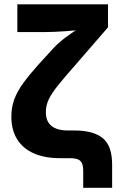

<svg xmlns="http://www.w3.org/2000/svg" viewBox="-20 -748 581 908"><path d="M373.5 140.1V61.5Q373.5 37.6 367.7 24.2Q361.8 10.7 347.7 5.4Q333.5 0 308.1 0H263.7Q191.4 0 139.9 -22.7Q88.4 -45.4 61 -89.4Q33.7 -133.3 33.7 -196.3Q33.7 -240.7 47.6 -278.3Q61.5 -315.9 90.3 -355.5Q119.1 -395 162.6 -443.4L232.9 -520.5Q257.8 -546.9 291.3 -571.8Q324.7 -596.7 357.4 -616.5Q390.1 -636.2 411.6 -647.9L393.6 -610.4Q376 -607.9 350.1 -605.5Q324.2 -603 295.2 -600.8Q266.1 -598.6 237.8 -597.4Q209.5 -596.2 187 -596.2H62V-727.5H490.7V-618.7L335.4 -439.5Q286.1 -383.8 255.6 -345.9Q225.1 -308.1 210.9 -278.8Q196.8 -249.5 196.8 -217.3Q196.8 -187.5 209.2 -168.2Q221.7 -148.9 245.4 -139.9Q269 -130.9 301.8 -130.9H333Q420.9 -130.9 465.6 -95Q510.3 -59.1 510.3 30.8V140.1Z"/></svg>

Font: Inter 17pt ExtraBold
Style: Regular
Weight: 800
Version: Version 4.001;git-66647c0bb